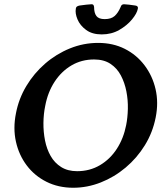

<svg xmlns="http://www.w3.org/2000/svg" viewBox="-20 -873 763 904"><path d="M442 -671Q512 -671 567.5 -643Q623 -615 660.5 -565.5Q698 -516 712.5 -453Q727 -390 713 -320Q699 -249 662 -189Q625 -129 571.5 -84Q518 -39 454.5 -14Q391 11 325 11Q255 11 199 -17Q143 -45 106 -94Q69 -143 55 -206Q41 -269 55 -339Q68 -408 104 -468Q140 -528 192.5 -573.5Q245 -619 309 -645Q373 -671 442 -671ZM423 -593Q364 -593 316.5 -565Q269 -537 237 -488Q205 -439 193 -375Q185 -337 184.5 -294.5Q184 -252 192 -211.5Q200 -171 218.5 -138.5Q237 -106 268 -86.5Q299 -67 343 -67Q403 -67 451 -95.5Q499 -124 530.5 -173Q562 -222 574 -284Q581 -319 582 -360.5Q583 -402 575 -443Q567 -484 549 -518Q531 -552 500 -572.5Q469 -593 423 -593ZM459 -711Q414 -711 385.5 -732Q357 -753 345 -781.5Q333 -810 337 -832Q338 -840 343.5 -843Q349 -846 355 -847Q369 -849 386.5 -851Q404 -853 411 -853Q417 -853 419.5 -850Q422 -847 423 -840Q423 -812 434 -797.5Q445 -783 473 -783Q503 -783 519.5 -797.5Q536 -812 548 -840Q550 -847 554 -850Q558 -853 564 -853Q571 -853 587.5 -851Q604 -849 617 -847Q632 -845 629 -832Q625 -810 601.5 -781.5Q578 -753 541.5 -732Q505 -711 459 -711Z"/></svg>

Font: Young Serif Light
Style: Italic
Weight: 300
Italic angle: -10.979°
Designer: Bastien Sozeau
Foundry: NBR — Bastien Sozeau
Version: Version 5.001